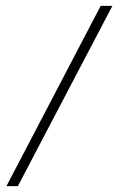

<svg xmlns="http://www.w3.org/2000/svg" viewBox="-20 -598 406 656"><path d="M2 38 324 -578H364L41 38Z"/></svg>

Font: Genos Light
Style: Italic
Weight: 300
Italic angle: -8°
Designer: Robert E. Leuschke
Foundry: Robert E. Leuschke
Version: Version 1.010